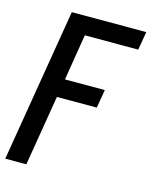

<svg xmlns="http://www.w3.org/2000/svg" viewBox="-112 -597 723 889"><g transform="rotate(15 249.5 -152.5)"><path d="M-1 215 121 -520H478L463 -432H207L171 -211H362L347 -123H156L100 215Z"/></g></svg>

Font: Iosevka SS18 Semibold
Style: Italic
Weight: 600
Italic angle: -9°
Monospace: yes
Designer: Belleve Invis
Foundry: Belleve Invis
Version: Version 25.1.1; ttfautohint (v1.8.4)